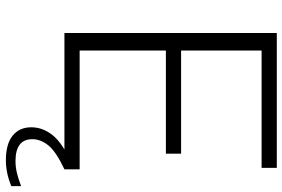

<svg xmlns="http://www.w3.org/2000/svg" viewBox="-178 -602 984 669"><g transform="rotate(90 314.5 -268.0)"><path d="M95.5 0V-740H565.5V-687H156.5V-406.5H516V-353.5H156.5V-53H570.5V0ZM538.5 204Q482.5 204 453.2 180.5Q424 157 424 115.5Q424 75.5 451.8 40.8Q479.5 6 552 -26L570.5 0Q509 29 487.2 55.8Q465.5 82.5 465.5 112Q465.5 170.5 542 170.5Q562 170.5 582.2 165.8Q602.5 161 629 151V185Q584 204 538.5 204Z"/></g></svg>

Font: Encode Sans SmExp Lt
Style: Regular
Weight: 300
Width: 6
Designer: Multiple Designers
Foundry: Impallari Type
Version: Version 3.002; ttfautohint (v1.8.3) -l 8 -r 50 -G 200 -x 14 